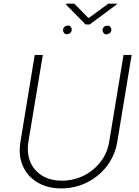

<svg xmlns="http://www.w3.org/2000/svg" viewBox="-20 -1032 771 1064"><path d="M664.6 -727.5H709.5L629.9 -246.1Q617.7 -171.9 573.7 -113.5Q529.8 -55.2 463.6 -21.7Q397.5 11.7 318.8 12.2Q241.2 11.7 186 -22Q130.9 -55.7 106 -113.8Q81.1 -171.9 93.3 -246.1L172.4 -727.5H217.3L137.7 -248.5Q127.4 -185.5 147.2 -136.5Q167 -87.4 212.2 -59.3Q257.3 -31.2 323.2 -30.8Q389.6 -31.2 445.3 -59.3Q501 -87.4 538.3 -136.5Q575.7 -185.5 585.4 -248.5ZM334.5 -850.6Q328.1 -858.9 329.6 -869.1Q331.1 -879.4 341.3 -886.7Q351.6 -891.6 360.4 -890.4Q369.1 -889.2 373 -881.3Q378.9 -873.5 377.4 -863.8Q376 -854 365.7 -846.7Q356 -841.3 347.2 -842.5Q338.4 -843.8 334.5 -850.6ZM553.2 -850.6Q546.9 -858.4 548.6 -869.1Q550.3 -879.9 560.5 -886.2Q570.8 -890.6 579.3 -889.6Q587.9 -888.7 592.3 -881.3Q598.1 -874 596.9 -863.5Q595.7 -853 585 -846.2Q574.7 -840.3 566.2 -841.8Q557.6 -843.3 553.2 -850.6ZM391.6 -1011.7 470.7 -931.6 580.6 -1011.7H628.4L626.5 -1007.3L477.1 -896.5H454.1L346.2 -1006.3L347.2 -1011.7Z"/></svg>

Font: Inter Tight ExtraLight
Style: Italic
Weight: 250
Italic angle: -9.39999°
Designer: Rasmus Andersson
Foundry: rsms
Version: Version 3.004